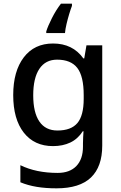

<svg xmlns="http://www.w3.org/2000/svg" viewBox="-20 -786 660 1046"><path d="M269 -549Q376 -549 434 -468H439L451 -539H537V7Q537 122 475.5 181Q414 240 288 240Q229 240 180.5 232Q132 224 91 207V114Q177 156 294 156Q360 156 396 118.5Q432 81 432 13V-5Q432 -18 433 -39Q434 -60 435 -71H431Q404 -29 363 -9.5Q322 10 269 10Q167 10 109.5 -63.5Q52 -137 52 -268Q52 -398 109.5 -473.5Q167 -549 269 -549ZM291 -461Q228 -461 194.5 -411Q161 -361 161 -267Q161 -173 194.5 -124Q228 -75 293 -75Q367 -75 401.5 -115.5Q436 -156 436 -248V-268Q436 -371 401 -416Q366 -461 291 -461ZM372 -754Q365 -736 357 -709.5Q349 -683 342.5 -655.5Q336 -628 334 -606H232V-615Q241 -644 263 -687.5Q285 -731 312 -766H372Z"/></svg>

Font: Noto Sans Tamil Medium
Style: Regular
Weight: 500
Designer: Jelle Bosma - Monotype Design Team
Foundry: Monotype Imaging Inc.
Version: Version 2.004; ttfautohint (v1.8.4.7-5d5b)